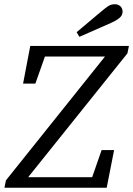

<svg xmlns="http://www.w3.org/2000/svg" viewBox="-20 -887 629 907"><path d="M1 0H73L582 -635L589 -670H516L8 -35L1 0ZM89 -492H147L210 -670L148 -620H543L553 -670H123L89 -492ZM48 0H484L519 -178H460L398 0L459 -50H57L48 0ZM342 -735 355 -713C405 -735 455 -757 505 -779C553 -801 559 -816 559 -833C559 -854 542 -867 523 -867C498 -867 488 -857 455 -830C417 -798 380 -767 342 -735Z"/></svg>

Font: Source Serif Variable
Style: Italic
Weight: 389
Italic angle: -12°
Designer: Frank Grießhammer
Foundry: Adobe Systems Incorporated
Version: Version 3.001;hotconv 1.0.111;makeotfexe 2.5.65597